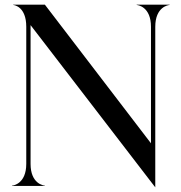

<svg xmlns="http://www.w3.org/2000/svg" viewBox="-20 -800 777 826"><path d="M31.5 0H173V-1.5C167.5 -1.5 111.5 -9.5 111.5 -95V-692L648 6V-685C648 -770.5 704 -778.5 709.5 -778.5V-780H568V-778.5C573.5 -778.5 629.5 -770.5 629.5 -685V-183.5L173 -780H37V-778.5C42 -778.5 93 -770.5 93 -685V-95C93 -9.5 37 -1.5 31.5 -1.5Z"/></svg>

Font: Beautique Display Thin
Style: Bold
Weight: 500
Designer: Nhat-Quang Ngo
Version: Version 1.100;Glyphs 3.2.3 (3260)